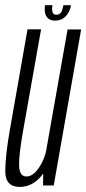

<svg xmlns="http://www.w3.org/2000/svg" viewBox="-24 -711 331 736"><path d="M141 0H182L287 -598H235L142 -71.5ZM133.5 -598.5H81.5L14 -214.5Q-3.5 -115.5 -3.8 -55Q-4 5.5 52 5.5Q98.5 5.5 133 -34.8Q167.5 -75 176.5 -124.5L155 -142Q148 -101.5 125.2 -68Q102.5 -34.5 77.5 -34.5Q50.5 -34.5 49.2 -76Q48 -117.5 65 -212.5ZM187 -632Q205 -632 217.2 -640Q229.5 -648 237.5 -661.2Q245.5 -674.5 248 -691H219Q216.5 -678.5 213.5 -670.2Q210.5 -662 205 -658.2Q199.5 -654.5 191.5 -654.5Q184.5 -654.5 180.8 -658.5Q177 -662.5 176 -670.5Q175 -678.5 177 -691H148.5Q146 -674.5 148.8 -661.2Q151.5 -648 161 -640Q170.5 -632 187 -632Z"/></svg>

Font: Anybody ExtraCondensed Light
Style: Italic
Weight: 300
Width: 2
Italic angle: -10°
Version: Version 1.113;gftools[0.9.25]